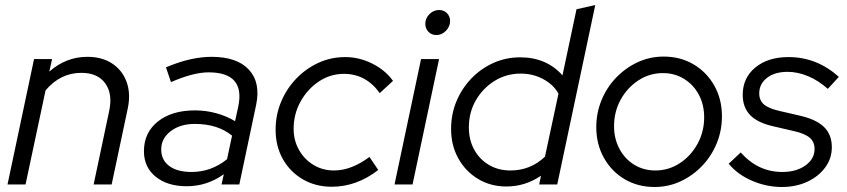

<svg xmlns="http://www.w3.org/2000/svg" viewBox="-20 -737 3382 767"><path d="M10 0 116 -501H188L177 -451Q244 -510 329 -510Q388 -510 428.5 -483Q469 -456 486 -409Q503 -362 490 -302L426 0H354L416 -293Q431 -362 400.5 -404Q370 -446 305 -446Q221 -446 162 -376L82 0Z M726 7Q649 7 602 -31Q555 -69 555 -133Q555 -207 610.5 -251.5Q666 -296 759 -296Q803 -296 844.5 -284.5Q886 -273 919 -253L932 -312Q960 -448 813 -448Q753 -448 663 -409L643 -468Q695 -490 740 -500Q785 -510 825 -510Q927 -510 974.5 -458.5Q1022 -407 1003 -317L936 0H865L874 -41Q807 7 726 7ZM745 -50Q824 -50 887 -101L907 -195Q850 -242 758 -242Q700 -242 662 -213Q624 -184 624 -140Q624 -98 656 -74Q688 -50 745 -50Z M1305 9Q1241 9 1190 -20.5Q1139 -50 1110 -101.5Q1081 -153 1081 -219Q1081 -278 1103 -330.5Q1125 -383 1163.5 -423Q1202 -463 1252 -486Q1302 -509 1359 -509Q1415 -509 1467 -483Q1519 -457 1550 -414L1497 -365Q1442 -442 1354 -442Q1300 -442 1254.5 -412Q1209 -382 1181 -332Q1153 -282 1153 -222Q1153 -176 1174.5 -138Q1196 -100 1232.5 -78Q1269 -56 1314 -56Q1350 -56 1385.5 -70Q1421 -84 1456 -110L1491 -58Q1405 9 1305 9Z M1723 -597Q1704 -597 1691.5 -610Q1679 -623 1679 -642Q1679 -664 1695.5 -680.5Q1712 -697 1734 -697Q1753 -697 1765.5 -684.5Q1778 -672 1778 -653Q1778 -631 1761.5 -614Q1745 -597 1723 -597ZM1556 0 1662 -501H1734L1628 0Z M2003 8Q1940 8 1890 -22Q1840 -52 1811 -104Q1782 -156 1782 -222Q1782 -281 1803.5 -332.5Q1825 -384 1863 -423.5Q1901 -463 1951 -485.5Q2001 -508 2058 -508Q2163 -508 2227 -436L2283 -700L2358 -717L2206 0H2134L2141 -35Q2078 8 2003 8ZM2019 -56Q2099 -56 2157 -111L2211 -363Q2191 -399 2150 -421Q2109 -443 2060 -443Q2003 -443 1956 -414Q1909 -385 1881 -336.5Q1853 -288 1853 -228Q1853 -178 1874.5 -139Q1896 -100 1933.5 -78Q1971 -56 2019 -56Z M2595 10Q2528 10 2475.5 -21Q2423 -52 2392.5 -106.5Q2362 -161 2362 -229Q2362 -286 2383 -337Q2404 -388 2441.5 -427Q2479 -466 2527.5 -488.5Q2576 -511 2631 -511Q2698 -511 2750.5 -480Q2803 -449 2833.5 -395Q2864 -341 2864 -272Q2864 -215 2843 -164Q2822 -113 2784.5 -74Q2747 -35 2698.5 -12.5Q2650 10 2595 10ZM2598 -56Q2651 -56 2695.5 -85Q2740 -114 2766.5 -162.5Q2793 -211 2793 -268Q2793 -319 2771.5 -359Q2750 -399 2712.5 -422Q2675 -445 2628 -445Q2575 -445 2530.5 -416Q2486 -387 2459.5 -339Q2433 -291 2433 -233Q2433 -183 2454.5 -142.5Q2476 -102 2513.5 -79Q2551 -56 2598 -56Z M3103 10Q3042 10 2984 -15Q2926 -40 2891 -83L2939 -128Q3008 -50 3105 -50Q3161 -50 3197.5 -76Q3234 -102 3234 -142Q3234 -170 3215 -186.5Q3196 -203 3153 -213L3071 -232Q3007 -246 2977 -277Q2947 -308 2947 -358Q2947 -426 2997.5 -467.5Q3048 -509 3130 -509Q3243 -509 3331 -430L3287 -382Q3250 -415 3208.5 -432.5Q3167 -450 3126 -450Q3075 -450 3044 -426Q3013 -402 3013 -364Q3013 -336 3031.5 -320Q3050 -304 3093 -294L3175 -275Q3241 -260 3272 -229.5Q3303 -199 3303 -149Q3303 -104 3276.5 -68Q3250 -32 3205 -11Q3160 10 3103 10Z"/></svg>

Font: Red Hat Display
Style: Italic
Weight: 400
Italic angle: -12°
Designer: Pentagram, MCKL
Foundry: Pentagram, MCKL
Version: Version 1.023; ttfautohint (v1.8.3)